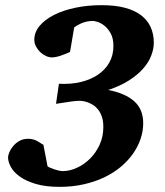

<svg xmlns="http://www.w3.org/2000/svg" viewBox="-20 -707 638 743"><path d="M575.2 -542Q575.2 -517.1 564.9 -491Q554.7 -464.8 533.2 -440.7Q511.7 -416.5 478.3 -395.3Q444.8 -374 398.9 -358.9Q464.4 -346.2 499.3 -315.2Q534.2 -284.2 534.2 -230Q534.2 -199.2 523.9 -169.2Q513.7 -139.2 494.4 -111.8Q475.1 -84.5 447 -61Q418.9 -37.6 383.1 -20.5Q347.2 -3.4 303.7 6.3Q260.3 16.1 210.9 16.1Q156.7 16.1 118.9 4.9Q81.1 -6.3 57.1 -23.4Q33.2 -40.5 22.2 -60.5Q11.2 -80.6 11.2 -98.1Q11.2 -105.5 16.1 -117.7Q21 -129.9 30.8 -141.6Q40.5 -153.3 54.9 -161.6Q69.3 -169.9 88.9 -169.9Q100.6 -169.9 109.4 -167.2Q118.2 -164.6 125.2 -160.6Q132.3 -156.7 137.7 -152.8Q143.1 -148.9 147.9 -147L164.1 -63Q167 -61 173.6 -58.1Q180.2 -55.2 188.7 -52.2Q197.3 -49.3 206.3 -47.1Q215.3 -44.9 223.1 -44.9Q249.5 -44.9 277.1 -57.4Q304.7 -69.8 327.6 -92.3Q350.6 -114.7 365.2 -146.2Q379.9 -177.7 379.9 -215.8Q379.9 -239.3 374 -255.9Q368.2 -272.5 359.1 -283.7Q350.1 -294.9 339.1 -301.5Q328.1 -308.1 318.1 -311.5Q308.1 -314.9 300.3 -315.9Q292.5 -316.9 290 -316.9Q282.7 -316.9 275.4 -316.4Q268.1 -315.9 257.8 -314.5Q247.6 -313 232.9 -310.8Q218.3 -308.6 196.8 -305.2L208 -382.8Q253.9 -380.4 292.5 -389.6Q331.1 -398.9 359.1 -418Q387.2 -437 403.1 -465.1Q418.9 -493.2 418.9 -528.8Q418.9 -558.6 408.4 -577.6Q397.9 -596.7 384.3 -607.4Q370.6 -618.2 357.7 -622.1Q344.7 -626 339.8 -626Q326.7 -626 314.9 -623.3Q303.2 -620.6 293.9 -616.5Q284.7 -612.3 277.8 -608.2Q271 -604 267.1 -601.1L251 -505.9Q245.6 -503.4 237.3 -500Q229 -496.6 219.5 -493.2Q210 -489.7 200 -487.3Q189.9 -484.9 181.2 -484.9Q169.9 -484.9 158 -490.2Q146 -495.6 136 -505.1Q126 -514.6 119.4 -526.9Q112.8 -539.1 112.8 -553.2Q112.8 -582.5 133.3 -606.9Q153.8 -631.3 189 -649.2Q224.1 -667 271.5 -677Q318.8 -687 373 -687Q425.8 -687 463.9 -676.8Q502 -666.5 526.6 -647.5Q551.3 -628.4 563.2 -601.6Q575.2 -574.7 575.2 -542Z"/></svg>

Font: Charis SIL Cyr
Style: Bold Italic
Weight: 700
Italic angle: -11°
Foundry: SIL International
Version: Version 5.000